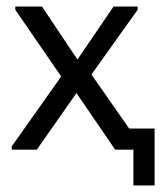

<svg xmlns="http://www.w3.org/2000/svg" viewBox="-20 -460 495 590"><path d="M390 0H334L215 -174L93 0H16V-10L168 -225L27 -430V-440H109L218 -277L329 -440H403V-430L261 -231L377 -65H455V110H390Z"/></svg>

Font: Tilda Sans
Style: Regular
Weight: 400
Designer: ParaType Ltd
Foundry: ParaType Ltd
Version: Version 1.009